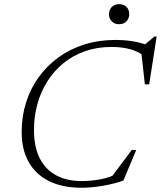

<svg xmlns="http://www.w3.org/2000/svg" viewBox="-20 -874 758 904"><path d="M534.5 -58 496 -28.5 600.5 -168H621.5L561 -24Q518.5 -8.5 464.5 0.8Q410.5 10 363.5 10Q274.5 10 211.5 -21Q148.5 -52 115.2 -110.8Q82 -169.5 82 -253Q82 -326.5 102.8 -391.8Q123.5 -457 162.2 -510.8Q201 -564.5 255.5 -604Q310 -643.5 378 -664.8Q446 -686 524 -686Q554 -686 581.2 -683Q608.5 -680 634.2 -673.8Q660 -667.5 685 -657.5L656 -659L707 -702H717.5L682.5 -477H662L644.5 -635L672 -601.5Q635 -630.5 594.5 -641.8Q554 -653 506 -653Q437.5 -653 380 -632.8Q322.5 -612.5 278.2 -576.2Q234 -540 203 -491Q172 -442 156 -383.8Q140 -325.5 140 -262.5Q140 -182 167.2 -128.5Q194.5 -75 245 -48.2Q295.5 -21.5 364 -21.5Q407 -21.5 451.5 -29.5Q496 -37.5 534.5 -58ZM540.5 -760Q519 -760 506 -773.8Q493 -787.5 493 -807Q493 -827 506 -840.8Q519 -854.5 541.5 -854.5Q563 -854.5 575.8 -841.2Q588.5 -828 588.5 -808Q588.5 -788 575.8 -774Q563 -760 540.5 -760Z"/></svg>

Font: Newsreader 16pt 16pt Light
Style: Italic
Weight: 300
Italic angle: -17°
Version: Version 1.003